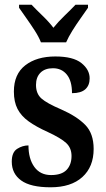

<svg xmlns="http://www.w3.org/2000/svg" viewBox="-20 -786 449 816"><path d="M195 10Q110 10 70 -19Q30 -48 30 -99Q30 -139 53 -153.5Q76 -168 101 -168Q101 -111 126 -76.5Q151 -42 197 -42Q242 -42 263 -64Q284 -86 284 -123Q284 -157 261.5 -178Q239 -199 183 -225Q134 -247 102 -270Q70 -293 54.5 -323Q39 -353 39 -397Q39 -471 87.5 -508.5Q136 -546 215 -546Q291 -546 326 -518Q361 -490 361 -453Q361 -423 342.5 -406.5Q324 -390 286 -390Q286 -442 264 -469Q242 -496 205 -496Q171 -496 152 -477Q133 -458 133 -425Q133 -388 156 -367.5Q179 -347 240 -321Q306 -292 342 -255.5Q378 -219 378 -153Q378 -77 330 -33.5Q282 10 195 10ZM154 -606Q145 -629 128 -655.5Q111 -682 92.5 -708Q74 -734 61 -753V-766H114Q134 -745 161 -719Q188 -693 207 -668Q227 -693 254 -719Q281 -745 301 -766H354V-753Q341 -734 322.5 -708Q304 -682 287.5 -655.5Q271 -629 261 -606Z"/></svg>

Font: Noto Serif Thai Condensed SemiBold
Style: Regular
Weight: 600
Width: 3
Designer: Monotype Design Team
Foundry: Monotype Imaging Inc.
Version: Version 2.002; ttfautohint (v1.8.4.7-5d5b)